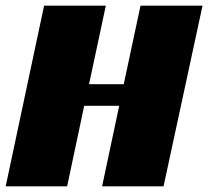

<svg xmlns="http://www.w3.org/2000/svg" viewBox="-20 -655 732 675"><path d="M692 -635H474L415 -359H293L352 -635H135L0 0H216L276 -283H399L339 0H555Z"/></svg>

Font: Racing Sans One
Style: Regular
Weight: 400
Designer: Pablo Impallari, Rodrigo Fuenzalida
Foundry: Pablo Impallari, Rodrigo Fuenzalida
Version: Version 1.001